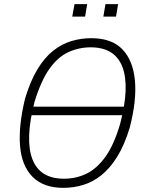

<svg xmlns="http://www.w3.org/2000/svg" viewBox="-20 -897 710 925"><path d="M131 -342 137 -383H595L589 -342ZM285 8Q189 8 136.5 -45.5Q84 -99 76.5 -195.5Q69 -292 101 -423Q126 -506 160 -562.5Q194 -619 235.5 -652Q277 -685 323.5 -699Q370 -713 420 -713Q518 -713 569.5 -659.5Q621 -606 630 -509.5Q639 -413 605 -282Q580 -199 545 -142.5Q510 -86 468.5 -53Q427 -20 380.5 -6Q334 8 285 8ZM288 -36Q345 -36 395 -59.5Q445 -83 487 -140.5Q529 -198 559 -301Q606 -481 569.5 -575Q533 -669 417 -669Q360 -669 309 -645.5Q258 -622 217.5 -564.5Q177 -507 146 -405Q100 -225 136 -130.5Q172 -36 288 -36ZM478 -817 488 -877H549L539 -817ZM328 -817 339 -877H400L390 -817Z"/></svg>

Font: Nunito Sans 7pt Condensed ExtraLight
Style: Italic
Weight: 250
Width: 3
Italic angle: -9°
Designer: Vernon Adams
Foundry: Vernon Adams
Version: Version 3.101;gftools[0.9.27]